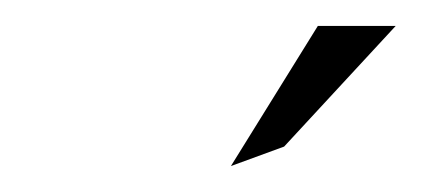

<svg xmlns="http://www.w3.org/2000/svg" viewBox="-20 -772 325 148"><path d="M158 -644 199 -659 285 -752H225Z"/></svg>

Font: Charger Sport
Style: HLObl
Weight: 100
Designer: Jasper
Foundry: Cannot Into Space Fonts
Version: Version 1.1